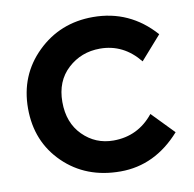

<svg xmlns="http://www.w3.org/2000/svg" viewBox="-80 -796 893 885"><g transform="rotate(-10 366.0 -353.5)"><path d="M407 -138Q522 -138 595 -229L695 -126Q576 8 414.5 8Q253 8 148.5 -94Q44 -196 44 -351.5Q44 -507 150.5 -611Q257 -715 411 -715Q583 -715 699 -584L602 -474Q528 -566 418 -566Q330 -566 267.5 -508.5Q205 -451 205 -353.5Q205 -256 264 -197Q323 -138 407 -138Z"/></g></svg>

Font: Montreal
Style: Bold
Weight: 700
Designer: Julieta Ulanovsky, usr_local_share
Foundry: Julieta Ulanovsky, usr_local_share
Version: Version 2.001